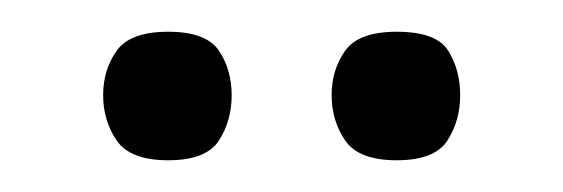

<svg xmlns="http://www.w3.org/2000/svg" viewBox="-20 -564 355 121"><path d="M86 -463Q62 -463 53.5 -475.5Q45 -488 45 -504Q45 -520 53.5 -532Q62 -544 86 -544Q110 -544 118 -532Q126 -520 126 -504Q126 -488 118 -475.5Q110 -463 86 -463ZM230 -463Q206 -463 197.5 -475.5Q189 -488 189 -504Q189 -520 197.5 -532Q206 -544 230 -544Q255 -544 262.5 -532Q270 -520 270 -504Q270 -488 262 -475.5Q254 -463 230 -463Z"/></svg>

Font: Darker Grotesque Light
Style: Regular
Weight: 400
Version: Version 1.000;gftools[0.9.28]